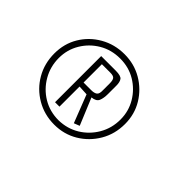

<svg xmlns="http://www.w3.org/2000/svg" viewBox="-80 -874 759 759"><g transform="rotate(45 300.0 -494.0)"><path d="M262.5 -297Q207 -297 161.6 -323.6Q116.1 -350.2 90 -395.4Q63.8 -440.5 63.8 -496.8Q63.8 -551.2 90 -595Q116.2 -638.8 161.6 -664.8Q207 -690.8 262.5 -690.8Q316.9 -690.8 361.3 -664.8Q405.7 -638.8 432.3 -595Q458.9 -551.2 458.9 -496.8Q458.9 -440.5 432.3 -395.4Q405.7 -350.2 361.4 -323.6Q317 -297 262.5 -297ZM262.5 -321.3Q310.5 -322.3 349.1 -345.8Q387.6 -369.4 410.7 -408.9Q433.7 -448.5 433.7 -496.5Q433.7 -543 410.7 -581.6Q387.6 -620.3 349.1 -643.4Q310.6 -666.5 262.5 -666.5Q213.5 -666.5 174.3 -643.4Q135.2 -620.3 112.1 -581.6Q89 -543 89 -496.5Q89 -448.5 112.1 -408.5Q135.2 -368.5 174.3 -344.9Q213.4 -321.3 262.5 -321.3ZM313.5 -355.9 268.2 -472.3 226.9 -474.5V-362.1H202.2V-620.1H283.5Q312.5 -620.1 319.9 -610.1Q327.3 -600.1 327.3 -580.1V-533.2Q327.3 -509.8 321 -494.7Q314.6 -479.7 290.6 -477.4L337.2 -365.1ZM226.9 -496.9H269.7Q286.5 -496.9 294.9 -503.1Q303.3 -509.3 302.5 -529.1V-567.5Q302.5 -585.6 296.8 -592.5Q291.1 -599.3 274.3 -599.3H226.9Z"/></g></svg>

Font: Smooch Sans Thin
Style: Regular
Weight: 100
Designer: Robert E. Leuschke
Foundry: Robert E. Leuschke
Version: Version 1.010